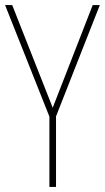

<svg xmlns="http://www.w3.org/2000/svg" viewBox="-20 -734 412 754"><path d="M187 -311 28 -714H0L174 -276V0H200V-277L372 -714H344Z"/></svg>

Font: Noto Sans Arabic UI Cn Th
Style: Regular
Weight: 100
Width: 3
Designer: Monotype Design Team, Nadine Chahine and Nizar Qandah
Foundry: Monotype Imaging Inc.
Version: Version 2.010